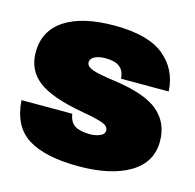

<svg xmlns="http://www.w3.org/2000/svg" viewBox="-85 -620 730 719"><g transform="rotate(15 279.5 -260.0)"><path d="M9 -172H206Q211 -139 231.5 -127Q252 -115 290 -115Q311 -115 328 -122.5Q345 -130 345 -143Q345 -153 338 -160Q331 -167 309.5 -173.5Q288 -180 242 -188Q117 -210 65.5 -250.5Q14 -291 14 -359Q14 -443 82 -487.5Q150 -532 274 -532Q405 -532 467 -481Q529 -430 533 -346H348Q346 -405 274 -405Q246 -405 230.5 -396.5Q215 -388 215 -374Q215 -359 237.5 -350Q260 -341 327 -332Q449 -315 499.5 -271.5Q550 -228 550 -157Q550 -75 477 -31.5Q404 12 279 12Q150 12 83 -29.5Q16 -71 9 -172Z"/></g></svg>

Font: Aspekta 1000
Style: Regular
Weight: 1000
Designer: Ivo Dolenc
Version: Version 2.000